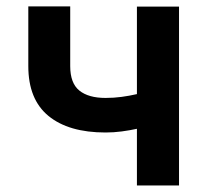

<svg xmlns="http://www.w3.org/2000/svg" viewBox="-20 -566 632 586"><path d="M302.2 -161.6Q189.5 -161.6 127.9 -212.2Q66.4 -262.7 66.4 -364.3V-546.4H194.3V-364.3Q194.3 -312 222.2 -289.6Q250 -267.1 302.2 -267.1Q327.6 -267.1 351.1 -270.3Q374.5 -273.4 397.9 -278.8V-545.9H526.4V0H397.9V-172.9Q375.5 -168 351.1 -164.8Q326.7 -161.6 302.2 -161.6Z"/></svg>

Font: Inter Semi Bold
Style: Regular
Weight: 600
Designer: Rasmus Andersson
Foundry: rsms
Version: Version 4.000;git-e0f93cc